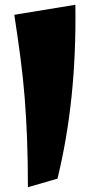

<svg xmlns="http://www.w3.org/2000/svg" viewBox="-20 -754 376 805"><path d="M97 31Q97 -80 93.5 -171Q90 -262 83.5 -344Q77 -426 66 -510Q55 -594 40 -692L296 -734Q299 -531 280 -349.5Q261 -168 221 -5Z"/></svg>

Font: Marhey
Style: Bold
Weight: 700
Designer: Nur Syamsi & Bustanul Arifin
Foundry: Namelatype
Version: Version 1.000